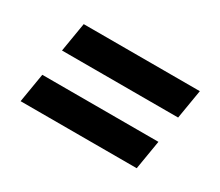

<svg xmlns="http://www.w3.org/2000/svg" viewBox="-64 -614 628 547"><g transform="rotate(30 250.0 -340.0)"><path d="M66 -384 82 -480H464L448 -384ZM418 -200H36L52 -296H434Z"/></g></svg>

Font: Iosevka SS04 Oblique
Style: Bold
Weight: 700
Italic angle: -9°
Monospace: yes
Designer: Belleve Invis
Foundry: Belleve Invis
Version: Version 19.0.0; ttfautohint (v1.8.4)